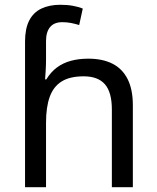

<svg xmlns="http://www.w3.org/2000/svg" viewBox="-20 -785 657 805"><path d="M85 -611Q85 -665 102.5 -699Q120 -733 153.5 -749Q187 -765 233 -765Q262 -765 286.5 -760.5Q311 -756 327 -749L312 -680Q296 -685 278.5 -688.5Q261 -692 241 -692Q207 -692 190 -671.5Q173 -651 173 -613V-535Q173 -513 171.5 -488Q170 -463 169 -452H174Q193 -483 218.5 -502Q244 -521 277 -530Q310 -539 350 -539Q410 -539 451.5 -518Q493 -497 515 -453.5Q537 -410 537 -343V0H449V-326Q449 -398 420 -431.5Q391 -465 331 -465Q273 -465 238.5 -443.5Q204 -422 188.5 -379Q173 -336 173 -271V0H85Z"/></svg>

Font: lkorean15
Style: Book
Weight: 400
Designer: Jelle Bosma - Monotype Design Team
Foundry: Monotype Imaging Inc.
Version: Version 2.003